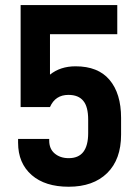

<svg xmlns="http://www.w3.org/2000/svg" viewBox="-20 -710 536 741"><path d="M102.5 -34.2Q49.8 -80.1 49.8 -159.2V-173.8H169.9V-168Q169.9 -135.7 190.4 -118.2Q211.9 -99.6 245.1 -99.6Q283.2 -99.6 301.8 -124Q320.3 -148.4 320.3 -196.3V-248Q320.3 -297.9 301.8 -320.3Q283.2 -343.8 244.1 -343.8Q193.4 -343.8 172.9 -296.9H59.6V-690.4H432.6V-578.1H172.9V-421.9Q212.9 -454.1 271.5 -454.1Q358.4 -454.1 402.3 -402.3Q447.3 -349.6 447.3 -254.9V-190.4Q447.3 -94.7 393.6 -42Q339.8 10.7 245.1 10.7Q154.3 10.7 102.5 -34.2Z"/></svg>

Font: Dinish
Style: Bold
Weight: 700
Designer: Bert Driehuis
Foundry: Playbeing
Version: Version 3.006; git-39231f3c-release